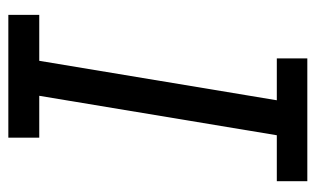

<svg xmlns="http://www.w3.org/2000/svg" viewBox="-172 -604 775 472"><g transform="rotate(90 216.0 -367.5)"><path d="M16 0H318V-76H215L312 -660H425V-735H123V-660H226L129 -76H16Z"/></g></svg>

Font: Iosevka Sparkle
Style: Italic
Weight: 400
Italic angle: -9°
Designer: Belleve Invis
Foundry: Belleve Invis
Version: Version 4.5.0; ttfautohint (v1.8.3)